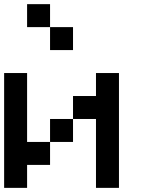

<svg xmlns="http://www.w3.org/2000/svg" viewBox="-20 -909 707 929"><path d="M111.1 -111.1V0H0V-555.6H111.1V-222.2H222.2V-111.1ZM333.3 -666.7H222.2V-777.8H333.3ZM222.2 -777.8H111.1V-888.9H222.2ZM444.4 -444.4V-555.6H555.6V0H444.4V-333.3H333.3V-444.4ZM333.3 -222.2H222.2V-333.3H333.3Z"/></svg>

Font: Pixeloid Sans
Style: Regular
Weight: 400
Designer: GGBotNet
Foundry: GGBotNet
Version: 0.5